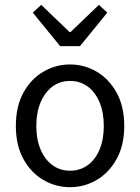

<svg xmlns="http://www.w3.org/2000/svg" viewBox="-20 -766 582 798"><path d="M271.2 12Q211.6 12 160.1 -18.1Q108.7 -48.1 77.3 -105Q45.9 -161.9 45.9 -242.4Q45.9 -323.5 77.3 -380.8Q108.7 -438 160.1 -468Q211.6 -498.1 271.2 -498.1Q330.7 -498.1 381.9 -468Q433 -438 464.7 -380.8Q496.4 -323.5 496.4 -242.4Q496.4 -161.9 464.7 -105Q433 -48.1 381.9 -18.1Q330.7 12 271.2 12ZM271.2 -56.5Q313 -56.5 344.8 -79.7Q376.6 -102.9 394 -144.8Q411.4 -186.7 411.4 -242.4Q411.4 -298.1 394 -340.3Q376.6 -382.6 344.8 -406.1Q313 -429.6 271.2 -429.6Q229.4 -429.6 197.9 -406.1Q166.4 -382.6 148.6 -340.3Q130.9 -298.1 130.9 -242.4Q130.9 -186.7 148.6 -144.8Q166.4 -102.9 197.9 -79.7Q229.4 -56.5 271.2 -56.5ZM229.9 -574.2 116.3 -713.6 151.3 -745.8 269.2 -632.7H273.2L391 -745.8L426 -713.6L312.4 -574.2Z"/></svg>

Font: Source Sans Variable
Style: Regular
Weight: 200
Designer: Paul D. Hunt
Foundry: Adobe Systems Incorporated
Version: Version 3.006;hotconv 1.0.111;makeotfexe 2.5.65597